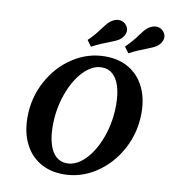

<svg xmlns="http://www.w3.org/2000/svg" viewBox="-86 -840 821 924"><g transform="rotate(10 325.0 -377.5)"><path d="M68.1 -229.1Q68.1 -323.9 111.6 -405Q155 -486.1 228.4 -534.2Q301.7 -582.3 387.6 -582.3Q453.3 -582.3 502.6 -553.2Q551.9 -524.1 578.4 -470.2Q605 -416.3 605 -344Q605 -249.2 561.3 -167.4Q517.7 -85.7 444.3 -37.2Q370.9 11.3 285.5 11.3Q219.4 11.3 170.3 -18.2Q121.2 -47.6 94.7 -102Q68.1 -156.3 68.1 -229.1ZM478 -361.2Q478 -413 466.7 -450.2Q455.5 -487.5 433.5 -507.4Q411.6 -527.4 380 -527.4Q332.7 -527.4 290 -483Q247.4 -438.6 221.3 -364.9Q195.1 -291.3 195.1 -209.4Q195.1 -157.7 206.4 -120.4Q217.7 -83.1 239.6 -63.3Q261.5 -43.5 293.1 -43.5Q340.5 -43.5 383.1 -87.8Q425.7 -132 451.9 -205.5Q478 -278.9 478 -361.2ZM347.3 -713.8Q357.8 -728 365.8 -737.2Q373.8 -746.5 383.2 -753Q404.2 -767.8 425.2 -765.9Q446.1 -764 459 -746.1Q471 -729.2 465.8 -710.1Q460.5 -690.9 440.9 -675.7Q432.2 -669.6 420.1 -664.4Q408 -659.2 394 -653.6Q377.1 -647.2 355.3 -638.1Q333.5 -629.1 310 -616.1L288.6 -645.6Q308.1 -664.6 321.8 -680.9Q335.5 -697.1 347.3 -713.8ZM530 -713.8Q540.5 -728 548.6 -737.2Q556.6 -746.5 566 -753Q586.9 -767.8 607.9 -765.9Q628.9 -764 641.7 -746.1Q653.8 -729.2 648.5 -710.1Q643.3 -690.9 623.6 -675.7Q615 -669.6 602.9 -664.4Q590.8 -659.2 576.7 -653.6Q559.8 -647.2 538 -638.1Q516.2 -629.1 492.7 -616.1L471.4 -645.6Q490.9 -664.6 504.5 -680.9Q518.2 -697.1 530 -713.8Z"/></g></svg>

Font: Playfair Micro SmCond SmLight
Style: Italic
Weight: 360
Width: 4
Italic angle: -15.6°
Designer: Claus Eggers Sørensen
Foundry: Claus Eggers Sørensen
Version: Version 2.203;Glyphs 3.3 (3326)